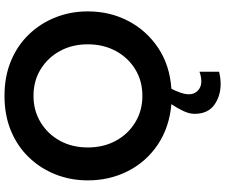

<svg xmlns="http://www.w3.org/2000/svg" viewBox="-92 -660 979 834"><g transform="rotate(-90 397.0 -243.5)"><path d="M450 226Q396 226 357.5 198Q319 170 319 112Q319 90 331.5 63.5Q344 37 361 12Q260 3 185.5 -47Q111 -97 70.5 -176.5Q30 -256 30 -351Q30 -426 56 -491.5Q82 -557 130 -607Q178 -657 245.5 -685Q313 -713 397 -713Q481 -713 548.5 -685Q616 -657 664 -607Q712 -557 738 -491.5Q764 -426 764 -351Q764 -255 722.5 -175.5Q681 -96 605.5 -45.5Q530 5 428 12Q418 31 411 51.5Q404 72 404 88Q404 112 420 127Q436 142 459 142Q480 142 502 134V219Q492 222 476.5 224Q461 226 450 226ZM397 -114Q462 -114 512.5 -145Q563 -176 592 -229.5Q621 -283 621 -351Q621 -419 592 -472Q563 -525 512.5 -556Q462 -587 397 -587Q333 -587 282 -556Q231 -525 202 -472Q173 -419 173 -351Q173 -283 202 -229.5Q231 -176 282 -145Q333 -114 397 -114Z"/></g></svg>

Font: MuseoModerno SemiBold
Style: Regular
Weight: 600
Designer: Pablo Cosgaya, Héctor Gatti, Marcela Romero, and the Authors of The MuseoModerno Project.
Foundry: Omnibus-Type Team
Version: Version 1.001